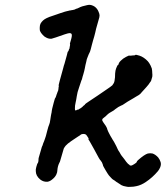

<svg xmlns="http://www.w3.org/2000/svg" viewBox="-20 -728 676 783"><path d="M341 -708Q346 -709 353 -707Q360 -705 366 -701Q377 -693 382 -680Q386 -671 386 -665Q385 -659 385 -657Q383 -649 372 -611Q370 -602 368.5 -595.5Q367 -589 364.5 -580Q362 -571 359.5 -563Q357 -555 355 -546.5Q353 -538 350 -527Q347 -516 345 -513Q343 -510 342 -507Q341 -504 338 -497Q335 -490 334 -486.5Q333 -483 332 -477Q328 -462 326 -450Q326 -448 323.5 -438.5Q321 -429 319.5 -424Q318 -419 317 -416Q316 -413 315 -408Q314 -403 312 -400Q310 -395 303 -373Q295 -351 293 -335Q292 -328 291.5 -325.5Q291 -323 290.5 -320Q290 -317 288.5 -310.5Q287 -304 286 -297Q285 -281 286 -279Q288 -276 295 -280Q297 -282 298 -281Q299 -280 304 -284Q306 -286 307 -286Q310 -286 313 -290Q313 -290 315 -291.5Q317 -293 318 -294Q319 -295 319 -295.5Q319 -296 319.5 -296Q320 -296 321 -297Q327 -301 327 -303Q327 -304 342 -314Q350 -319 378 -338Q406 -357 416 -364Q431 -374 438 -380Q442 -385 444 -389Q446 -393 447 -398Q448 -403 449 -413Q449 -430 451 -440Q453 -449 457 -457Q459 -462 460 -462Q461 -462 462 -463.5Q463 -465 464 -467Q465 -469 464 -469Q464 -469 465 -471Q466 -473 468 -475.5Q470 -478 472 -480Q482 -490 494 -496Q507 -503 508 -501Q508 -501 512 -501Q516 -501 518.5 -501.5Q521 -502 521.5 -502Q522 -502 525 -502Q531 -502 532 -504Q533 -506 549 -501Q567 -495 583 -478Q589 -471 594 -461Q597 -455 599 -449Q601 -439 601 -429Q602 -423 601 -415Q598 -403 596 -398Q594 -395 594 -395Q594 -395 591 -391Q587 -384 578 -374Q574 -370 569 -364Q564 -358 559 -353Q554 -348 552 -345Q548 -341 535 -334Q532 -332 526 -328.5Q520 -325 515 -322Q502 -315 483 -302Q477 -298 475 -298Q463 -293 449 -282Q445 -278 441 -276Q424 -267 416 -259Q413 -255 406 -250Q397 -244 397 -240Q396 -236 402 -228Q414 -212 416 -206Q417 -201 421 -192Q423 -189 425 -184Q427 -179 430.5 -173.5Q434 -168 436.5 -163.5Q439 -159 439 -159Q440 -158 445 -149.5Q450 -141 454 -132.5Q458 -124 458 -124Q458 -124 459.5 -120.5Q461 -117 463.5 -113Q466 -109 467 -108Q467 -107 472 -99Q477 -91 480 -88Q483 -85 487 -79Q495 -67 502 -60Q507 -57 507.5 -56Q508 -55 509 -54Q514 -51 521 -55Q527 -58 535 -64Q539 -68 538 -69Q538 -70 543 -75Q569 -98 583 -102Q593 -104 602 -102Q614 -98 625 -86Q632 -77 635 -67Q638 -57 633 -45Q629 -36 624 -30Q602 -4 575 14Q556 27 537 31Q525 34 511 34Q502 35 495 33Q482 31 475 27Q473 26 466 21Q454 14 447 8Q444 6 442 5Q438 3 432 -4Q423 -13 419 -20Q416 -25 411 -33Q406 -41 403 -47Q400 -53 400 -53Q401 -53 398 -60Q396 -64 396 -65Q396 -66 395 -67Q394 -68 392 -71Q389 -76 388 -76Q387 -76 371 -106Q365 -117 364 -119Q362 -122 350 -144Q347 -150 346 -151Q339 -161 341 -161Q343 -163 334 -175Q329 -184 314 -181Q310 -180 306 -176Q303 -174 298 -171Q287 -164 271 -153Q255 -142 248 -134Q243 -128 240 -122Q236 -110 226 -74Q225 -69 222 -64Q215 -50 214 -34Q214 -26 210 -17Q205 -6 195 2Q185 11 175 13Q158 15 144 4Q126 -11 126 -30Q125 -36 128 -47Q131 -58 132 -60Q137 -65 137 -77Q137 -82 138 -85Q142 -100 147 -116Q151 -131 152 -132Q153 -132 156 -143Q158 -148 158.5 -149Q159 -150 160 -152.5Q161 -155 163.5 -162.5Q166 -170 167 -173Q169 -181 173 -196Q176 -209 177 -210.5Q178 -212 180 -218.5Q182 -225 183 -227.5Q184 -230 185 -239Q186 -248 187 -252Q188 -256 188 -258Q188 -260 189.5 -265.5Q191 -271 191 -275Q191 -279 199 -309Q202 -319 203 -323Q204 -327 205.5 -328.5Q207 -330 209 -336.5Q211 -343 211 -343Q211 -343 212.5 -346.5Q214 -350 214.5 -352.5Q215 -355 216 -356Q217 -357 217.5 -360.5Q218 -364 218.5 -366.5Q219 -369 218.5 -369Q218 -369 219 -372Q221 -379 219 -379Q219 -380 219.5 -382Q220 -384 222 -392.5Q224 -401 225 -404Q236 -442 238 -451Q240 -460 243 -468Q248 -487 253 -504Q256 -518 257 -518Q259 -518 261 -525Q261 -528 262 -528Q264 -529 264 -535Q264 -537 265 -540.5Q266 -544 266 -546L265 -549Q265 -549 265 -549Q265 -550 266 -553.5Q267 -557 269 -564Q275 -584 272 -589Q270 -593 264 -593Q259 -593 244 -588Q199 -572 190 -570Q179 -569 168 -575Q161 -578 154 -586Q147 -593 143 -602Q142 -606 142 -614Q142 -624 145 -631Q153 -646 170 -654Q177 -658 202 -666Q207 -668 228 -675Q249 -682 253 -682.5Q257 -683 259.5 -684Q262 -685 263 -685Q264 -685 267 -685.5Q270 -686 272 -686.5Q274 -687 274.5 -687Q275 -687 276 -687Q287 -689 290 -692Q291 -692 295.5 -693.5Q300 -695 301 -696Q314 -703 335 -707Q339 -708 341 -708Z"/></svg>

Font: TT2020 Style E
Style: Italic
Weight: 400
Italic angle: -15°
Version: Version 0.2.000